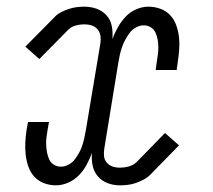

<svg xmlns="http://www.w3.org/2000/svg" viewBox="-20 -548 640 576"><path d="M148 8Q129 8 112 1.5Q95 -5 83 -18Q71 -31 65 -48.5Q59 -66 57 -84Q55 -102 56 -121.5Q57 -141 60 -160L64 -182H127L123 -160Q121 -148 119.5 -136.5Q118 -125 118.5 -113.5Q119 -102 121 -91Q123 -80 127.5 -70Q132 -60 141.5 -54Q151 -48 163 -48Q174 -48 185.5 -54Q197 -60 204.5 -70Q212 -80 218 -91Q224 -102 227.5 -113.5Q231 -125 233.5 -136.5Q236 -148 238 -160L281 -417Q283 -429 281.5 -440Q280 -451 273 -459.5Q266 -468 255.5 -471.5Q245 -475 233 -475Q220 -475 207 -471.5Q194 -468 185 -459L98 -371L56 -408L143 -496Q151 -505 162.5 -511Q174 -517 186 -521Q198 -525 209.5 -526.5Q221 -528 233 -528Q253 -528 270.5 -521.5Q288 -515 300 -501.5Q312 -488 315.5 -469Q319 -450 317 -431Q324 -449 333.5 -466Q343 -483 356.5 -497.5Q370 -512 388.5 -520Q407 -528 425 -528Q444 -528 461.5 -521.5Q479 -515 491 -502Q503 -489 509 -471.5Q515 -454 517 -436Q519 -418 517.5 -398.5Q516 -379 513 -360L510 -338H447L450 -360Q452 -372 453.5 -383.5Q455 -395 455 -406.5Q455 -418 453 -429Q451 -440 446.5 -450Q442 -460 432.5 -466Q423 -472 411 -472Q400 -472 388.5 -466Q377 -460 369.5 -450Q362 -440 356 -429Q350 -418 346 -406.5Q342 -395 339.5 -383.5Q337 -372 335 -360L293 -103Q291 -91 292 -80Q293 -69 300 -60.5Q307 -52 317.5 -48.5Q328 -45 340 -45Q353 -45 366 -48.5Q379 -52 389 -61L475 -149L517 -112L431 -24Q422 -15 410.5 -9Q399 -3 387.5 1Q376 5 364 6.5Q352 8 340 8Q320 8 303 1.5Q286 -5 274 -18.5Q262 -32 258 -51Q254 -70 256 -89Q249 -71 240 -54Q231 -37 217 -22.5Q203 -8 184.5 0Q166 8 148 8Z"/></svg>

Font: Iosevka HT Light Extended
Style: Italic
Weight: 300
Width: 7
Italic angle: -9°
Monospace: yes
Designer: Belleve Invis
Foundry: Belleve Invis
Version: Version 32.3.0; ttfautohint (v1.8.4)